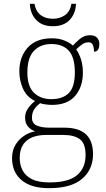

<svg xmlns="http://www.w3.org/2000/svg" viewBox="-20 -743 556 1003"><path d="M236 240Q142 240 92.5 198Q43 156 43 83Q43 42 61 13Q79 -16 106.5 -34Q134 -52 164 -57Q142 -64 126.5 -81.5Q111 -99 111 -129Q111 -157 128.5 -180Q146 -203 163 -215Q119 -237 100 -280Q81 -323 81 -370Q81 -446 125 -494.5Q169 -543 251 -543Q287 -543 315 -532Q343 -521 361 -505Q374 -520 397 -539.5Q420 -559 450 -559Q476 -559 487.5 -545.5Q499 -532 499 -513Q499 -495 492.5 -484Q486 -473 471 -473Q471 -522 444 -522Q424 -522 409.5 -511.5Q395 -501 378 -485Q392 -466 402.5 -435Q413 -404 413 -364Q413 -289 372.5 -242Q332 -195 251 -195Q239 -195 218.5 -197.5Q198 -200 190 -204Q172 -191 159.5 -173Q147 -155 147 -128Q147 -98 172.5 -87Q198 -76 238 -76H317Q466 -76 466 62Q466 143 408.5 191.5Q351 240 236 240ZM248 -225Q307 -225 339 -256.5Q371 -288 371 -365Q371 -443 339.5 -478Q308 -513 248 -513Q192 -513 157.5 -477.5Q123 -442 123 -364Q123 -292 157.5 -258.5Q192 -225 248 -225ZM239 210Q337 210 382 172.5Q427 135 427 67Q427 6 397 -16Q367 -38 311 -38H219Q181 -38 150.5 -26.5Q120 -15 101.5 11.5Q83 38 83 83Q83 117 97.5 146Q112 175 146 192.5Q180 210 239 210ZM256 -606Q200 -606 169 -639Q138 -672 136 -723H160Q168 -682 193.5 -663.5Q219 -645 256 -645Q292 -645 319 -663.5Q346 -682 353 -723H377Q375 -672 344 -639Q313 -606 256 -606Z"/></svg>

Font: Noto Serif Tamil ExtraLight
Style: Regular
Weight: 200
Designer: Indian Type Foundry, Tom Grace, and the Monotype Design Team
Foundry: Monotype Imaging Inc.
Version: Version 2.004; ttfautohint (v1.8.4.7-5d5b)